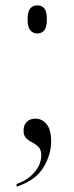

<svg xmlns="http://www.w3.org/2000/svg" viewBox="-20 -543 278 717"><path d="M119 -418Q103 -418 93 -430Q83 -442 83 -471Q83 -500 93 -511.5Q103 -523 119 -523Q136 -523 145.5 -511.5Q155 -500 155 -471Q155 -442 145.5 -430Q136 -418 119 -418ZM42 144Q83 130 108.5 100.5Q134 71 134 37Q134 16 124 6Q114 -4 101 -10.5Q88 -17 78 -26.5Q68 -36 68 -55Q68 -77 80.5 -88.5Q93 -100 112 -100Q137 -100 154 -79.5Q171 -59 171 -16Q171 36 141.5 83.5Q112 131 42 154Z"/></svg>

Font: Noto Serif Display SemiCondensed Light
Style: Regular
Weight: 300
Width: 4
Designer: Monotype Design Team
Foundry: Monotype Imaging Inc.
Version: Version 2.009